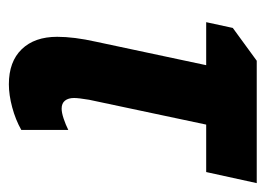

<svg xmlns="http://www.w3.org/2000/svg" viewBox="-103 -485 599 433"><g transform="rotate(90 196.5 -268.5)"><path d="M63 -98Q63 -136 74 -185L127 -434H30L43 -494L117 -548H393L368 -434H261L205 -170Q201 -146 201 -136Q201 -123 207 -115.5Q213 -108 225 -108Q234 -108 247.5 -112.5Q261 -117 273 -123V-17Q250 -4 222 3.5Q194 11 170 11Q119 11 91 -18Q63 -47 63 -98Z"/></g></svg>

Font: Noto Sans Display Ex Bold Cond
Style: Italic
Weight: 800
Width: 3
Italic angle: -12°
Designer: Monotype Design team
Foundry: Monotype Imaging Inc.
Version: Version 1.000